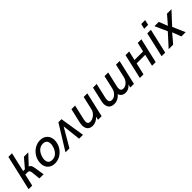

<svg xmlns="http://www.w3.org/2000/svg" viewBox="348 -2121 3564 3564"><g transform="rotate(-45 2129.5 -339.5)"><path d="M21.5 0 180.2 -689.5H275.4L187.5 -310.1H234.4L386.2 -487.8H501L319.3 -294.9Q335.9 -294.9 349.6 -280.3Q363.3 -265.6 370.1 -248.3Q377 -231 379.9 -212.9L414.6 0H304.7L286.6 -177.7Q282.7 -208.5 270.3 -222.4Q257.8 -236.3 230 -236.3H170.4L116.2 0Z M710 9.8Q638.2 9.8 589.6 -25.6Q541 -61 524.4 -120.4Q507.8 -179.7 523.9 -251.5Q539.6 -318.4 581.1 -373.3Q622.6 -428.2 684.1 -461.2Q745.6 -494.1 814 -494.1Q885.7 -494.1 934.3 -458.7Q982.9 -423.3 999.8 -363.8Q1016.6 -304.2 1000 -232.9Q976.6 -130.4 894.8 -60.3Q813 9.8 710 9.8ZM717.3 -72.8Q789.6 -72.8 837.2 -123.5Q884.8 -174.3 902.8 -251.5Q911.6 -283.2 909.9 -312.3Q908.2 -341.3 898.7 -363.3Q889.2 -385.3 865.5 -398.4Q841.8 -411.6 806.6 -411.6Q769.5 -411.6 737.8 -397Q706.1 -382.3 683.6 -357.2Q661.1 -332 645.5 -300.5Q629.9 -269 621.6 -232.9Q612.8 -201.2 614.5 -172.1Q616.2 -143.1 625.7 -121.1Q635.3 -99.1 658.7 -85.9Q682.1 -72.8 717.3 -72.8Z M989.3 0 1291.5 -487.8H1372.1L1449.2 0H1347.7L1306.2 -365.2L1093.3 0Z M1699.2 11.2Q1662.1 11.2 1634.3 -0.7Q1606.4 -12.7 1590.6 -33.2Q1574.7 -53.7 1566.9 -81.3Q1559.1 -108.9 1559.8 -139.6Q1560.5 -170.4 1568.4 -204.1L1633.8 -487.8H1729.5L1662.6 -196.8Q1656.2 -170.4 1655.3 -150.4Q1654.3 -130.4 1658.9 -112.3Q1663.6 -94.2 1678.5 -84.7Q1693.4 -75.2 1718.8 -75.2Q1775.4 -75.2 1827.9 -119.1Q1880.4 -163.1 1893.1 -217.3L1955.6 -487.8H2050.3L1938.5 0H1843.3L1859.9 -66.4Q1830.6 -32.7 1787.1 -10.7Q1743.7 11.2 1699.2 11.2Z M2567.9 8.8Q2516.6 8.8 2483.9 -14.4Q2451.2 -37.6 2439.9 -78.6Q2368.7 7.8 2267.1 7.8Q2230 7.8 2202.1 -3.7Q2174.3 -15.1 2158 -34.4Q2141.6 -53.7 2133.5 -80.1Q2125.5 -106.4 2125.7 -136Q2126 -165.5 2133.3 -197.3L2200.2 -487.8H2296.4L2230 -199.7Q2200.7 -76.2 2287.6 -76.2Q2341.3 -76.2 2384.3 -118.9Q2427.2 -161.6 2440.9 -219.2L2502.4 -487.8H2598.1L2531.2 -197.8Q2526.4 -177.2 2524.7 -160.4Q2522.9 -143.6 2524.9 -127.4Q2526.9 -111.3 2533.7 -100.3Q2540.5 -89.4 2554.2 -82.8Q2567.9 -76.2 2588.4 -76.2Q2642.6 -76.2 2685.5 -118.9Q2728.5 -161.6 2742.2 -219.2L2803.2 -487.8H2898.4L2786.6 0H2691.4L2707 -64.9Q2679.7 -28.8 2642.8 -10Q2606 8.8 2567.9 8.8Z M2941.4 0 3053.2 -487.8H3149.4L3106.9 -305.7H3332.5L3374.5 -487.8H3469.7L3357.9 0H3262.2L3315.9 -233.4H3090.8L3037.1 0Z M3644.5 -588.4 3668 -689.9H3771L3747.6 -588.4ZM3512.7 0 3624.5 -487.8H3719.2L3607.4 0Z M3698.2 0 3921.9 -246.1 3813.5 -487.8H3926.3L3993.7 -316.4L4142.1 -487.8H4259.3L4036.6 -246.1L4144 0H4032.2L3965.3 -175.3L3816.4 0Z"/></g></svg>

Font: HK Grotesk Medium Italic
Style: Regular
Weight: 500
Italic angle: -13°
Designer: Alfredo Marco Pradil and Stefan Peev
Foundry: Hanken Design Co.
Version: Version 1.000;PS 001.000;hotconv 1.0.88;makeotf.lib2.5.64775